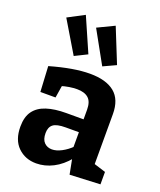

<svg xmlns="http://www.w3.org/2000/svg" viewBox="-154 -935 869 1043"><g transform="rotate(20 280.5 -413.5)"><path d="M482.2 -71.2 462.8 -99.4 549.2 -72.4V-0.6L373.6 7.6L355.2 -87.6L364.8 -84.6Q325.4 -36.4 278 -12.2Q230.6 12 181.2 12Q117.2 12 75.1 -29.2Q33 -70.4 33 -146.8Q33 -203.6 57.6 -237.1Q82.2 -270.6 129 -285.8Q175.8 -301 243.2 -301H351.6L342.2 -290.4V-356.4Q342.2 -402.8 319.6 -422.9Q297 -443 253.8 -443Q232.8 -443 208.7 -439.2Q184.6 -435.4 157 -426.8L171.4 -442.4L158.4 -360.6H70.8L62.8 -507.2Q130.6 -526.6 187.3 -536.3Q244 -546 291.2 -546Q384.4 -546 433.3 -506.2Q482.2 -466.4 482.2 -382ZM173.6 -160.6Q173.6 -123.6 191.2 -106.1Q208.8 -88.6 235.6 -88.6Q261.2 -88.6 291.1 -104.3Q321 -120 348.2 -146.8L342.2 -123V-237L352 -226.6H266Q214 -226.6 193.8 -210.6Q173.6 -194.6 173.6 -160.6ZM174 -606 246 -641.7 159.7 -838.7 64.7 -788.7ZM339 -606 412.3 -640 332.3 -838.7 235.7 -792.3Z"/></g></svg>

Font: Bitter Thin
Style: Regular
Weight: 100
Designer: Sol Matas, and Bitter project Authors
Foundry: Sol Matas
Version: Version 2.002